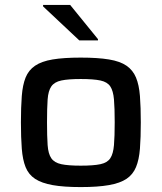

<svg xmlns="http://www.w3.org/2000/svg" viewBox="-20 -752 657 780"><path d="M308 8Q239 8 194 0Q149 -8 122.5 -25.5Q96 -43 84 -73Q72 -103 68.5 -148Q65 -193 65 -255Q65 -317 68.5 -362Q72 -407 84 -437Q96 -467 122.5 -485Q149 -503 194 -510.5Q239 -518 308 -518Q377 -518 422.5 -510.5Q468 -503 494 -485Q520 -467 532.5 -437Q545 -407 548.5 -362Q552 -317 552 -255Q552 -193 548.5 -148Q545 -103 532.5 -73Q520 -43 494 -25.5Q468 -8 422.5 0Q377 8 308 8ZM308 -79Q360 -79 388 -85Q416 -91 428 -109Q440 -127 443 -162.5Q446 -198 446 -255Q446 -313 443 -348Q440 -383 428 -401Q416 -419 388 -425Q360 -431 308 -431Q257 -431 229 -425Q201 -419 188.5 -401Q176 -383 173.5 -348Q171 -313 171 -255Q171 -198 173.5 -162.5Q176 -127 188.5 -109Q201 -91 229 -85Q257 -79 308 -79ZM302 -588 155 -726V-732H265L378 -593V-588Z"/></svg>

Font: Saira SemiExpanded Medium
Style: Regular
Weight: 500
Width: 6
Designer: Hector Gatti with collaboration of the Omnibus-Type team
Foundry: Omnibus-Type
Version: Version 1.101